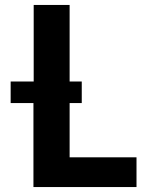

<svg xmlns="http://www.w3.org/2000/svg" viewBox="-20 -755 640 775"><path d="M115 0V-339H23V-426H116V-735H261V-426H310V-339H261V-120H531V0Z"/></svg>

Font: Iosevka Custom Heavy Extended
Style: Regular
Weight: 900
Width: 7
Monospace: yes
Designer: Belleve Invis
Foundry: Belleve Invis
Version: Version 11.2.4; ttfautohint (v1.8.4)